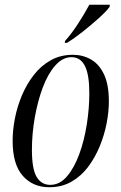

<svg xmlns="http://www.w3.org/2000/svg" viewBox="-20 -776 510 806"><path d="M187 10Q118 10 75.5 -38Q33 -86 33 -185Q33 -229 42.5 -278.5Q52 -328 72 -375.5Q92 -423 122 -461.5Q152 -500 193 -523Q234 -546 286 -546Q328 -546 362.5 -526Q397 -506 417 -463Q437 -420 437 -350Q437 -307 427.5 -258Q418 -209 398.5 -161.5Q379 -114 349.5 -75Q320 -36 279.5 -13Q239 10 187 10ZM191 0Q231 0 261.5 -36Q292 -72 313 -129.5Q334 -187 344.5 -254.5Q355 -322 355 -385Q355 -462 336.5 -499Q318 -536 280 -536Q243 -536 212 -501Q181 -466 159.5 -408.5Q138 -351 126 -282.5Q114 -214 114 -147Q114 -66 134 -33Q154 0 191 0ZM253 -604Q280 -634 307 -675.5Q334 -717 355 -756H441L440 -747Q426 -728 395 -700Q364 -672 328 -643.5Q292 -615 261 -596H252Z"/></svg>

Font: Noto Serif Display ExtraCondensed
Style: Italic
Weight: 400
Width: 2
Italic angle: -12°
Designer: Monotype Design Team
Foundry: Monotype Imaging Inc.
Version: Version 2.009